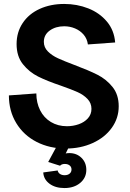

<svg xmlns="http://www.w3.org/2000/svg" viewBox="-20 -736 656 972"><path d="M25 -253 164 -263Q164 -216 183 -178Q202 -140 237.5 -118.5Q273 -97 319 -97Q350 -97 378.5 -107Q407 -117 425 -137Q443 -157 443 -185Q443 -214 423 -235Q403 -256 373 -269.5Q343 -283 289 -302Q218 -326 173 -348.5Q128 -371 96 -411Q64 -451 64 -513Q64 -573 95 -619.5Q126 -666 181 -691Q236 -716 305 -716Q370 -716 427 -693.5Q484 -671 521 -627Q558 -583 563 -521L425 -511Q421 -540 403.5 -560.5Q386 -581 360 -592Q334 -603 305 -603Q262 -603 232 -581.5Q202 -560 202 -524Q202 -496 222.5 -475.5Q243 -455 273.5 -441Q304 -427 357 -407Q429 -380 473.5 -357.5Q518 -335 549.5 -296Q581 -257 581 -198Q581 -138 546 -89Q511 -40 449.5 -12Q388 16 313 16Q231 16 165.5 -17.5Q100 -51 62.5 -112.5Q25 -174 25 -253ZM199 137 272 127Q274 138 283.5 144.5Q293 151 307 151Q323 151 332.5 143Q342 135 342 122Q342 109 332.5 101.5Q323 94 308 94Q292 94 284 103L224 84L283 -25H345L293 81L273 62Q284 51 299 45Q314 39 331 39Q368 39 392.5 63Q417 87 417 124Q417 164 386 190Q355 216 306 216Q260 216 230.5 194Q201 172 199 137Z"/></svg>

Font: Uncut Sans Variable
Style: Regular
Weight: 400
Designer: Kasper Nordkvist
Foundry: UNCUT.wtf
Version: Version 1.304;Glyphs 3.2 (3246)